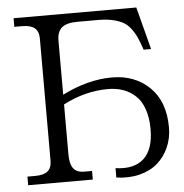

<svg xmlns="http://www.w3.org/2000/svg" viewBox="-51 -749 769 802"><g transform="rotate(-5 333.5 -348.5)"><path d="M213.9 -113.8Q213.9 -73.2 228 -54.7Q242.2 -36.1 272.9 -36.1H306.2V0H35.2V-36.1H67.9Q103.5 -36.1 120.4 -50Q137.2 -64 137.2 -94.2V-606Q137.2 -636.2 120.4 -650.1Q103.5 -664.1 67.9 -664.1H35.2V-700.2H549.8L596.2 -522H564.9L560.1 -536.1Q550.8 -562 543.2 -578.4Q535.6 -594.7 522.2 -612.5Q508.8 -630.4 491.9 -639.9Q475.1 -649.4 449 -655.8Q422.9 -662.1 388.2 -662.1H298.8Q254.4 -662.1 234.1 -645Q213.9 -627.9 213.9 -590.8V-363.8Q321.3 -418 422.9 -418Q518.1 -418 580.1 -358.2Q642.1 -298.3 642.1 -189Q642.1 -144.5 625.2 -106.2Q608.4 -67.9 578.1 -41.5Q547.9 -15.1 502.7 -3.7Q457.5 7.8 404.8 0V-39.1Q482.4 -28.3 523.7 -66.2Q564.9 -104 564.9 -189Q564.9 -237.3 552.2 -273.2Q539.6 -309.1 516.6 -330.1Q493.7 -351.1 465.1 -361.1Q436.5 -371.1 401.9 -371.1Q306.2 -371.1 213.9 -323.2Z"/></g></svg>

Font: LT Superior Serif
Style: Regular
Weight: 400
Designer: Daniel Lyons
Foundry: LyonsType
Version: Version 2.120;FEAKit 1.0